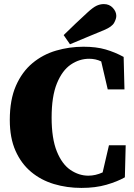

<svg xmlns="http://www.w3.org/2000/svg" viewBox="-20 -901 658 941"><path d="M379 20Q308 20 244.5 1Q181 -18 132.5 -58.5Q84 -99 56 -162Q28 -225 28 -313Q28 -412 58 -480.5Q88 -549 139 -591.5Q190 -634 255 -653Q320 -672 389 -672Q452 -672 498 -658.5Q544 -645 586 -622L590 -463H508L476 -600Q449 -613 417 -613Q369 -613 327 -584.5Q285 -556 259 -492.5Q233 -429 233 -325Q233 -222 258.5 -159Q284 -96 325.5 -68Q367 -40 413 -40Q448 -40 483 -56L514 -189H596L592 -32Q555 -11 501.5 4.5Q448 20 379 20ZM292 -729Q321 -758 351 -786Q381 -814 409 -840Q435 -864 452.5 -872.5Q470 -881 489 -881Q516 -881 533 -862.5Q550 -844 550 -823Q550 -809 539.5 -789.5Q529 -770 491 -754Q448 -736 406.5 -719Q365 -702 323 -684Z"/></svg>

Font: Source Serif 4 Black
Style: Regular
Weight: 900
Designer: Frank Grießhammer
Foundry: Adobe
Version: Version 4.005;hotconv 1.1.0;makeotfexe 2.6.0